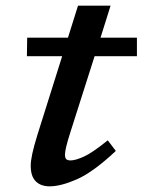

<svg xmlns="http://www.w3.org/2000/svg" viewBox="-20 -647 504 678"><path d="M229 -181.5Q218.5 -149 214 -129.8Q209.5 -110.5 209.5 -101.5Q209.5 -88.5 214.5 -84.5Q219.5 -80.5 229.5 -80.5Q246 -80.5 275.8 -93.8Q305.5 -107 360.5 -151.5L389 -114Q309.5 -39.5 252.2 -14.2Q195 11 155.5 11Q124 11 106.2 -6.8Q88.5 -24.5 88.5 -61.5Q88.5 -78.5 94 -104.2Q99.5 -130 112.5 -172L199.5 -448.5H75L76 -514H220L255.5 -627H370.5L335 -514H463.5V-448.5H314Z"/></svg>

Font: Newsreader 6pt Medium
Style: Italic
Weight: 500
Italic angle: -17°
Designer: Hugues Gentile
Foundry: Production Type
Version: Version 1.003; ttfautohint (v1.8.3)